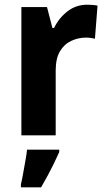

<svg xmlns="http://www.w3.org/2000/svg" viewBox="-20 -576 454 817"><path d="M351 -556Q361 -556 374 -555Q387 -554 395 -552L384 -411Q378 -413 366.5 -414.5Q355 -416 346 -416Q313 -416 283 -402Q253 -388 235 -357.5Q217 -327 217 -276V0H71V-546H180L203 -457H210Q231 -500 267.5 -528Q304 -556 351 -556ZM232 71Q221 96 209 120.5Q197 145 183.5 170Q170 195 155 221H69V208Q74 188 78.5 161.5Q83 135 88 108.5Q93 82 95 61H232Z"/></svg>

Font: Noto Sans Bengali SemiCondensed
Style: Bold
Weight: 700
Width: 4
Designer: Jelle Bosma - Monotype Design Team
Foundry: Monotype Imaging Inc.
Version: Version 2.003